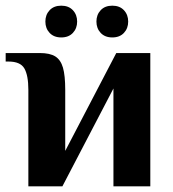

<svg xmlns="http://www.w3.org/2000/svg" viewBox="-21 -657 610 677"><path d="M79 -340Q79 -391 65 -415.5Q51 -440 9 -440H-1V-470H119Q155 -470 174 -458Q193 -446 201 -418.5Q209 -391 209 -340V-125L389 -470H509V0H379V-345L199 0H79ZM139 -581Q139 -605 154 -621Q169 -637 195 -637Q221 -637 236 -621Q251 -605 251 -581Q251 -557 236 -541Q221 -525 195 -525Q169 -525 154 -541Q139 -557 139 -581ZM319 -581Q319 -605 334 -621Q349 -637 375 -637Q401 -637 416 -621Q431 -605 431 -581Q431 -557 416 -541Q401 -525 375 -525Q349 -525 334 -541Q319 -557 319 -581Z"/></svg>

Font: Philosopher
Style: Bold
Weight: 700
Designer: Jovanny Lemonad
Foundry: Jovanny Lemonad
Version: Version 2.000